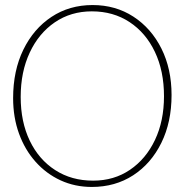

<svg xmlns="http://www.w3.org/2000/svg" viewBox="-20 -729 732 761"><path d="M347 -709Q438 -709 508.8 -663Q579.5 -617 619.8 -536.5Q660 -456 660 -352.5Q660 -245 619.5 -162.8Q579 -80.5 507.8 -34.2Q436.5 12 344 12Q277 12 220 -14.2Q163 -40.5 120.8 -88Q78.5 -135.5 55.2 -199.8Q32 -264 32 -340Q32 -449 72.5 -532Q113 -615 184 -662Q255 -709 347 -709ZM630 -347.5Q630 -447.5 594 -523.2Q558 -599 493.5 -641.5Q429 -684 344 -684Q261 -684 197.2 -640.5Q133.5 -597 97.8 -520.5Q62 -444 62 -345Q62 -246 98 -171.2Q134 -96.5 198.8 -54.8Q263.5 -13 349 -13Q432 -13 495.2 -56Q558.5 -99 594.2 -174.2Q630 -249.5 630 -347.5Z"/></svg>

Font: Fraunces 144pt SuperSoft Thin
Style: Regular
Weight: 100
Version: Version 1.000;[0bf87f6ff]